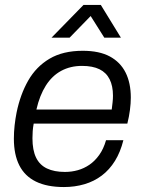

<svg xmlns="http://www.w3.org/2000/svg" viewBox="-20 -743 581 775"><path d="M238 12Q170 12 125 -10Q80 -32 58 -75.5Q36 -119 36 -183Q36 -210 39 -237Q42 -264 47 -289Q62 -362 94 -418Q126 -474 180 -506Q234 -538 314 -538Q381 -538 423.5 -515Q466 -492 487 -450Q508 -408 508 -349Q508 -326 504.5 -299Q501 -272 494 -244H116Q113 -228 112 -213.5Q111 -199 111 -185Q111 -137 125.5 -107Q140 -77 169.5 -63Q199 -49 242 -49Q269 -49 294 -56Q319 -63 341 -78Q363 -93 380.5 -117.5Q398 -142 408 -177H478Q466 -129 444 -93.5Q422 -58 391 -34.5Q360 -11 321 0.5Q282 12 238 12ZM127 -301H431Q433 -317 434.5 -330.5Q436 -344 436 -357Q436 -396 422.5 -423Q409 -450 381.5 -463.5Q354 -477 311 -477Q264 -477 227 -457Q190 -437 165 -397.5Q140 -358 127 -301ZM188 -591 317 -723H387L468 -591H401L331 -702H369L261 -591Z"/></svg>

Font: Archivo SemiBold Light
Style: Italic
Weight: 300
Italic angle: -10°
Version: Version 2.001